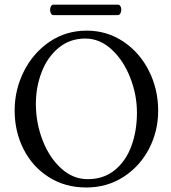

<svg xmlns="http://www.w3.org/2000/svg" viewBox="-20 -811 753 844"><path d="M44.4 -325.7Q44.4 -416 84.7 -496.8Q125 -577.6 197.3 -627Q269.5 -676.3 361.3 -676.3Q449.7 -676.3 521.5 -628.7Q593.3 -581.1 634.3 -500.2Q675.3 -419.4 675.3 -323.7Q675.3 -234.9 635.3 -157.5Q595.2 -80.1 522.9 -33.4Q450.7 13.2 358.9 13.2Q266.6 13.2 194.8 -32.2Q123 -77.6 83.7 -155Q44.4 -232.4 44.4 -325.7ZM582 -315.9Q582 -394.5 552.2 -470.2Q522.5 -545.9 470.5 -593.8Q418.5 -641.6 355 -641.6Q287.1 -641.6 237.8 -600.8Q188.5 -560.1 163.1 -494.1Q137.7 -428.2 137.7 -354.5Q137.7 -271 167.2 -194.6Q196.8 -118.2 248.8 -70.8Q300.8 -23.4 365.7 -23.4Q436 -23.4 484.9 -63.5Q533.7 -103.5 557.9 -169.9Q582 -236.3 582 -315.9ZM214.8 -744.6Q208 -744.6 204.1 -751.5Q200.2 -758.3 200.2 -767.6Q200.2 -776.9 204.1 -783.7Q208 -790.5 214.8 -790.5H499Q505.4 -790.5 509.3 -783.9Q513.2 -777.3 513.2 -768.1Q513.2 -758.8 509 -751.7Q504.9 -744.6 497.1 -744.6Z"/></svg>

Font: JuniusX
Style: Regular
Weight: 400
Designer: Peter S. Baker
Foundry: Briery Creek Software
Version: Version 1.004